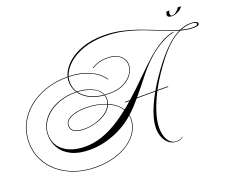

<svg xmlns="http://www.w3.org/2000/svg" viewBox="-226 -1293 2326 1887"><g transform="rotate(-20 937.0 -349.5)"><path d="M495 236Q378 236 278.5 202Q179 168 106 107Q33 46 -7.5 -37.5Q-48 -121 -48 -220Q-48 -323 -5 -410.5Q38 -498 116 -562.5Q194 -627 299 -663Q404 -699 527 -699Q530 -699 533 -699Q551 -766 612 -825.5Q673 -885 772 -922Q871 -959 1005 -959Q1109 -959 1206.5 -935Q1304 -911 1395 -876.5Q1486 -842 1569.5 -808Q1653 -774 1729 -753Q1758 -766 1787 -773Q1816 -780 1845 -780Q1886 -780 1904 -771.5Q1922 -763 1922 -749Q1922 -725 1864 -725Q1831 -725 1798 -730.5Q1765 -736 1730 -745Q1664 -716 1605.5 -662Q1547 -608 1496 -542.5Q1445 -477 1403 -414Q1381 -381 1359.5 -345.5Q1338 -310 1319 -273H1429V-266H1315Q1268 -175 1237.5 -83.5Q1207 8 1207 85Q1207 132 1220 173Q1233 214 1260 239Q1287 264 1328 264Q1349 264 1364.5 257.5Q1380 251 1392 239L1393 243Q1382 255 1366.5 262Q1351 269 1328 269Q1281 269 1247 243.5Q1213 218 1194.5 174.5Q1176 131 1176 78Q1176 24 1192.5 -35Q1209 -94 1235.5 -153Q1262 -212 1293 -266H1099Q1070 -231 1039.5 -198.5Q1009 -166 976 -137Q980 -118 980 -98Q980 -26 943.5 34.5Q907 95 841 140.5Q775 186 687 211Q599 236 495 236ZM976 -266 980 -273H1031Q1126 -357 1215 -446.5Q1304 -536 1388 -610Q1408 -627 1446 -655.5Q1484 -684 1535.5 -712.5Q1587 -741 1646 -756L1672 -755Q1608 -742 1552.5 -713.5Q1497 -685 1456 -655Q1415 -625 1392 -604Q1314 -535 1245.5 -447Q1177 -359 1105 -273H1297Q1329 -330 1362 -378.5Q1395 -427 1419 -460Q1456 -510 1503 -566Q1550 -622 1605 -670.5Q1660 -719 1720 -748Q1646 -770 1566 -803Q1486 -836 1398.5 -869Q1311 -902 1215 -924.5Q1119 -947 1013 -947Q882 -947 784 -911.5Q686 -876 625 -819.5Q564 -763 544 -699Q666 -696 758.5 -654.5Q851 -613 901 -540L897 -536Q847 -609 755 -649.5Q663 -690 542 -693Q535 -666 535 -640Q535 -581 568 -531Q600 -530 637 -523Q674 -516 710 -501.5Q746 -487 774 -464Q802 -441 815 -408Q839 -406 865 -406Q953 -406 1013 -436Q1073 -466 1104 -511Q1135 -556 1135 -601Q1135 -637 1116 -667.5Q1097 -698 1058.5 -716.5Q1020 -735 960 -735Q913 -735 871.5 -723.5Q830 -712 801 -691L796 -695Q825 -716 868 -728.5Q911 -741 960 -741Q1021 -741 1061 -721.5Q1101 -702 1121 -670.5Q1141 -639 1141 -603Q1141 -555 1109.5 -508.5Q1078 -462 1016.5 -431Q955 -400 864 -400Q840 -400 817 -402Q824 -382 824 -360Q824 -334 815 -311Q906 -271 949 -203Q968 -219 986.5 -234.5Q1005 -250 1023 -266ZM1852 -773Q1823 -773 1795 -767Q1767 -761 1741 -750Q1772 -742 1802 -737.5Q1832 -733 1861 -733Q1889 -733 1898 -739Q1907 -745 1907 -752Q1907 -760 1893.5 -766.5Q1880 -773 1852 -773ZM-42 -220Q-42 -123 -2 -40.5Q38 42 110 102.5Q182 163 280 196.5Q378 230 495 230Q598 230 685 205.5Q772 181 837 136.5Q902 92 938 32Q974 -28 974 -98Q974 -115 971 -132Q955 -118 939 -105Q884 -61 813.5 -25.5Q743 10 662.5 31Q582 52 497 52Q380 52 304 14Q228 -24 191 -88Q154 -152 154 -228Q154 -288 182 -342.5Q210 -397 262.5 -439.5Q315 -482 389.5 -506.5Q464 -531 557 -531H560Q526 -583 526 -645Q526 -669 532 -693H527Q404 -693 300.5 -657.5Q197 -622 120 -558Q43 -494 0.5 -408Q-42 -322 -42 -220ZM160 -228Q160 -154 199 -101.5Q238 -49 306.5 -21Q375 7 463 7Q551 7 633 -20Q715 -47 793 -94Q871 -141 944 -200Q903 -266 813 -305Q794 -259 747 -225.5Q700 -192 639 -174Q578 -156 516 -155Q374 -155 374 -243Q374 -293 434.5 -323Q495 -353 592 -353Q654 -353 708.5 -342.5Q763 -332 809 -313Q818 -337 818 -362Q818 -383 811 -402Q720 -410 658 -443.5Q596 -477 564 -525Q560 -525 556 -525Q466 -525 393 -500.5Q320 -476 268 -434.5Q216 -393 188 -339.5Q160 -286 160 -228ZM572 -525Q604 -480 663 -448.5Q722 -417 809 -409Q793 -448 753.5 -473Q714 -498 665 -510.5Q616 -523 572 -525ZM380 -243Q380 -161 516 -161Q578 -161 637.5 -179.5Q697 -198 742.5 -230.5Q788 -263 807 -308Q762 -327 707.5 -337Q653 -347 592 -347Q497 -347 438.5 -318.5Q380 -290 380 -243ZM1783 -968H1817Q1801 -940 1766.5 -923Q1732 -906 1704 -906Q1656 -906 1656 -936Q1656 -951 1666 -968H1695Q1691 -961 1688.5 -952.5Q1686 -944 1686 -936Q1686 -912 1708 -912Q1727 -912 1749 -928.5Q1771 -945 1783 -968Z"/></g></svg>

Font: Ballet 72pt
Style: Regular
Weight: 400
Designer: Maximiliano R. Sproviero
Foundry: Omnibus-Type
Version: Version 1.100; ttfautohint (v1.8.3)